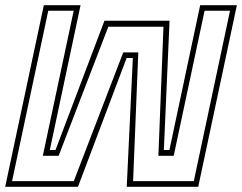

<svg xmlns="http://www.w3.org/2000/svg" viewBox="-32 -720 933 740"><path d="M137 -700H278.5L160 -142H182L370.5 -640H621.5L599.5 -142H621L739.5 -700H881L732 0H456.5L480 -496.5H456L268.5 0H-12ZM154 -678.5 14.5 -22H252.5L443 -518H501L481 -22H715L854.5 -678.5H756.5L637.5 -119.5H578.5L598 -617H385.5L194 -119.5H133L252 -678.5Z"/></svg>

Font: Tourney Thin ExtraLight
Style: Italic
Weight: 250
Italic angle: -12°
Version: Version 1.015